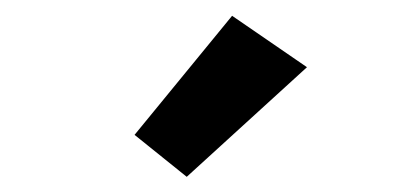

<svg xmlns="http://www.w3.org/2000/svg" viewBox="-20 -829 540 248"><path d="M153.8 -654.8 221.2 -600.6 376.5 -742.2 279.8 -808.6Z"/></svg>

Font: Roboto Flex
Style: wght 600 wdth 140 opsz 13.0 GRAD 0.00 slnt 0.00 XTRA 468 XOPQ 96 YOPQ 79 YTLC 514 YTUC 712 YTAS 750 YTDE -203.00 YTFI 738
Weight: 600
Width: 8
Designer: Berlow after Robertson
Foundry: Google
Version: Version 3.100